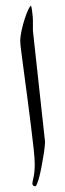

<svg xmlns="http://www.w3.org/2000/svg" viewBox="-20 -648 228 672"><path d="M137.7 -150.9Q137.7 -146 136.2 -132.3Q134.8 -118.7 131.8 -101.6Q128.9 -84.5 125.5 -65.7Q122.1 -46.9 118.2 -31.7Q114.3 -16.6 110.4 -6.3Q106.4 3.9 104 3.9Q93.3 3.9 93.3 -6.3Q93.3 -9.3 97.4 -27.6Q101.6 -45.9 101.6 -74.2Q101.6 -91.8 97.7 -128.2Q93.8 -164.6 88.1 -209.5Q82.5 -254.4 76.2 -302.7Q69.8 -351.1 64.2 -392.8Q58.6 -434.6 54.7 -465.1Q50.8 -495.6 50.8 -504.4Q50.8 -519 55.2 -539.8Q59.6 -560.5 65.7 -579.6Q71.8 -598.6 78.1 -612.5Q84.5 -626.5 88.4 -627.9Q89.8 -626 90.8 -619.6Q91.8 -613.3 92.8 -605.5Q93.8 -597.7 94.5 -589.8Q95.2 -582 95.2 -577.1V-540.5L137.7 -150.9Z"/></svg>

Font: Kitab
Style: Regular
Weight: 400
Designer: SIL International
Foundry: Khaled Hosny
Version: Version 1.000